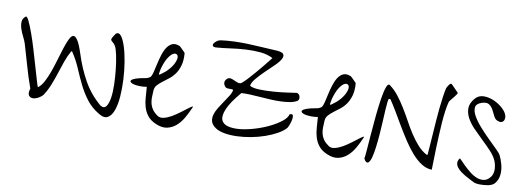

<svg xmlns="http://www.w3.org/2000/svg" viewBox="-53 -913 3336 1224"><g transform="rotate(10 1615.0 -301.0)"><path d="M615.2 -7.8Q562.5 -39.1 530.3 -82Q498 -125 474.6 -172.9Q451.2 -220.7 429.7 -271.5Q408.2 -322.3 377 -369.1Q374 -374 369.1 -369.1Q349.6 -334 336.4 -295.4Q323.2 -256.8 310.5 -217.8Q297.9 -178.7 282.7 -140.6Q267.6 -102.5 246.1 -69.3Q236.3 -55.7 217.3 -44.9Q198.2 -34.2 181.2 -33.7Q164.1 -33.2 154.3 -46.4Q144.5 -59.6 154.3 -91.8Q127.9 -165 109.4 -231.9Q90.8 -298.8 69.3 -369.1Q63.5 -386.7 51.8 -409.7Q40 -432.6 32.2 -456.1Q24.4 -479.5 25.4 -501.5Q26.4 -523.4 45.9 -538.1Q53.7 -543.9 67.4 -515.6Q81.1 -487.3 97.7 -441.4Q114.3 -395.5 130.9 -339.4Q147.5 -283.2 162.1 -233.4Q176.8 -183.6 187 -148.4Q197.3 -113.3 200.2 -108.4Q220.7 -122.1 237.3 -153.3Q253.9 -184.6 268.1 -224.1Q282.2 -263.7 294.4 -306.2Q306.6 -348.6 318.4 -384.3Q330.1 -419.9 341.8 -443.8Q353.5 -467.8 366.7 -469.7Q379.9 -471.7 395.5 -447.3Q411.1 -422.9 430.7 -362.3Q458 -275.4 501.5 -197.8Q544.9 -120.1 615.2 -61.5Q638.7 -47.9 652.3 -66.4Q666 -85 671.9 -122.6Q677.7 -160.2 676.3 -210.4Q674.8 -260.7 669.4 -309.1Q664.1 -357.4 655.8 -397Q647.5 -436.5 637.7 -454.1Q627.9 -468.8 620.1 -474.1Q612.3 -479.5 609.4 -484.9Q606.4 -490.2 610.8 -499.5Q615.2 -508.8 630.9 -531.2Q648.4 -543.9 664.6 -523.4Q680.7 -502.9 693.8 -461.9Q707 -420.9 716.3 -365.2Q725.6 -309.6 728.5 -252Q731.4 -194.3 727.5 -141.1Q723.6 -87.9 710.4 -51.3Q697.3 -14.6 673.8 -0.5Q650.4 13.7 615.2 -7.8Z M983.4 -7.8Q946.3 -23.4 927.2 -47.9Q908.2 -72.3 899.4 -101.6Q890.6 -130.9 888.7 -164.1Q886.7 -197.3 883.8 -231.4Q861.3 -227.5 839.8 -228Q818.4 -228.5 802.2 -231.9Q786.1 -235.4 779.3 -241.7Q772.5 -248 777.8 -255.4Q783.2 -262.7 804.7 -270.5Q826.2 -278.3 868.2 -285.2Q874 -285.2 885.3 -291Q896.5 -296.9 898.4 -299.8Q905.3 -309.6 911.1 -333.5Q917 -357.4 923.3 -386.7Q929.7 -416 939 -445.8Q948.2 -475.6 962.4 -497.1Q976.6 -518.6 996.6 -527.3Q1016.6 -536.1 1045.9 -523.4Q1048.8 -521.5 1054.2 -516.1Q1059.6 -510.7 1065.4 -504.9Q1071.3 -499 1076.7 -493.7Q1082 -488.3 1084 -485.4Q1087.9 -437.5 1078.1 -404.3Q1068.4 -371.1 1051.8 -348.1Q1035.2 -325.2 1014.6 -309.6Q994.1 -293.9 975.6 -279.8Q957 -265.6 943.8 -251Q930.7 -236.3 929.7 -214.8Q927.7 -189.5 927.7 -168.5Q927.7 -147.5 932.6 -128.9Q937.5 -110.4 949.2 -93.8Q960.9 -77.1 983.4 -61.5Q1000 -49.8 1024.4 -55.7Q1048.8 -61.5 1074.2 -76.2Q1099.6 -90.8 1124 -109.4Q1148.4 -127.9 1166 -141.1Q1183.6 -154.3 1191.4 -158.2Q1199.2 -162.1 1191.4 -146.5Q1177.7 -114.3 1159.2 -82Q1140.6 -49.8 1115.2 -27.3Q1089.8 -4.9 1057.1 2.4Q1024.4 9.8 983.4 -7.8ZM952.1 -362.3Q951.2 -357.4 948.2 -342.8Q945.3 -328.1 945.3 -323.2Q946.3 -322.3 948.7 -322.3Q951.2 -322.3 952.1 -323.2Q955.1 -325.2 960.9 -329.6Q966.8 -334 972.7 -338.4Q978.5 -342.8 983.9 -347.2Q989.3 -351.6 991.2 -353.5Q1020.5 -382.8 1032.7 -407.7Q1044.9 -432.6 1044.9 -448.2Q1044.9 -463.9 1034.7 -469.2Q1024.4 -474.6 1010.3 -465.8Q996.1 -457 980.5 -432.1Q964.8 -407.2 952.1 -362.3Z M1363.3 -47.9Q1337.9 -65.4 1332 -86.4Q1326.2 -107.4 1332.5 -129.9Q1338.9 -152.3 1353.5 -176.3Q1368.2 -200.2 1384.3 -223.6Q1400.4 -247.1 1413.6 -268.1Q1426.8 -289.1 1429.7 -307.6Q1423.8 -310.5 1417 -310.5Q1410.2 -310.5 1402.8 -310.5Q1395.5 -310.5 1388.7 -311.5Q1381.8 -312.5 1377 -318.4Q1365.2 -331.1 1365.7 -345.7Q1366.2 -360.4 1380.9 -372.1Q1390.6 -378.9 1401.4 -377Q1412.1 -375 1423.3 -369.6Q1434.6 -364.3 1445.8 -359.9Q1457 -355.5 1467.8 -357.4Q1472.7 -358.4 1486.8 -371.6Q1501 -384.8 1519 -404.8Q1537.1 -424.8 1557.1 -448.2Q1577.1 -471.7 1594.2 -492.7Q1611.3 -513.7 1624 -529.8Q1636.7 -545.9 1640.6 -550.8Q1606.4 -569.3 1560.1 -573.7Q1513.7 -578.1 1464.4 -575.2Q1415 -572.3 1366.7 -565.4Q1318.4 -558.6 1280.3 -555.7Q1259.8 -553.7 1254.4 -560.5Q1249 -567.4 1254.4 -576.7Q1259.8 -585.9 1271.5 -594.7Q1283.2 -603.5 1296.9 -605.5Q1340.8 -611.3 1384.3 -612.8Q1427.7 -614.3 1471.2 -612.8Q1514.6 -611.3 1558.1 -608.4Q1601.6 -605.5 1645.5 -603.5Q1692.4 -602.5 1702.6 -589.4Q1712.9 -576.2 1701.2 -555.2Q1689.5 -534.2 1662.1 -507.8Q1634.8 -481.4 1606.4 -454.1Q1578.1 -426.8 1555.7 -399.9Q1533.2 -373 1531.2 -352.5Q1549.8 -340.8 1591.8 -339.4Q1633.8 -337.9 1680.7 -341.3Q1727.5 -344.7 1769.5 -350.6Q1811.5 -356.4 1831.1 -359.4Q1839.8 -359.4 1845.7 -353Q1851.6 -346.7 1853.5 -338.4Q1855.5 -330.1 1853.5 -321.8Q1851.6 -313.5 1842.8 -308.6Q1823.2 -297.9 1795.9 -293.5Q1768.6 -289.1 1737.3 -288.1Q1706.1 -287.1 1671.4 -289.1Q1636.7 -291 1603.5 -293.5Q1570.3 -295.9 1539.6 -297.4Q1508.8 -298.8 1484.4 -296.9Q1423.8 -225.6 1404.3 -179.2Q1384.8 -132.8 1395 -106.9Q1405.3 -81.1 1438.5 -72.8Q1471.7 -64.5 1516.6 -69.3Q1561.5 -74.2 1611.3 -89.4Q1661.1 -104.5 1703.6 -125.5Q1746.1 -146.5 1775.9 -170.4Q1805.7 -194.3 1810.5 -216.8Q1829.1 -224.6 1832.5 -213.4Q1835.9 -202.1 1832.5 -185.1Q1829.1 -168 1822.3 -150.9Q1815.4 -133.8 1812.5 -129.9Q1793 -107.4 1758.8 -88.4Q1724.6 -69.3 1682.6 -54.7Q1640.6 -40 1593.8 -31.2Q1546.9 -22.5 1503.4 -21Q1460 -19.5 1423.3 -25.9Q1386.7 -32.2 1363.3 -47.9Z M2090.8 -7.8Q2053.7 -23.4 2034.7 -47.9Q2015.6 -72.3 2006.8 -101.6Q1998 -130.9 1996.1 -164.1Q1994.1 -197.3 1991.2 -231.4Q1968.8 -227.5 1947.3 -228Q1925.8 -228.5 1909.7 -231.9Q1893.6 -235.4 1886.7 -241.7Q1879.9 -248 1885.3 -255.4Q1890.6 -262.7 1912.1 -270.5Q1933.6 -278.3 1975.6 -285.2Q1981.4 -285.2 1992.7 -291Q2003.9 -296.9 2005.9 -299.8Q2012.7 -309.6 2018.6 -333.5Q2024.4 -357.4 2030.8 -386.7Q2037.1 -416 2046.4 -445.8Q2055.7 -475.6 2069.8 -497.1Q2084 -518.6 2104 -527.3Q2124 -536.1 2153.3 -523.4Q2156.2 -521.5 2161.6 -516.1Q2167 -510.7 2172.9 -504.9Q2178.7 -499 2184.1 -493.7Q2189.5 -488.3 2191.4 -485.4Q2195.3 -437.5 2185.5 -404.3Q2175.8 -371.1 2159.2 -348.1Q2142.6 -325.2 2122.1 -309.6Q2101.6 -293.9 2083 -279.8Q2064.5 -265.6 2051.3 -251Q2038.1 -236.3 2037.1 -214.8Q2035.2 -189.5 2035.2 -168.5Q2035.2 -147.5 2040 -128.9Q2044.9 -110.4 2056.6 -93.8Q2068.4 -77.1 2090.8 -61.5Q2107.4 -49.8 2131.8 -55.7Q2156.2 -61.5 2181.6 -76.2Q2207 -90.8 2231.4 -109.4Q2255.9 -127.9 2273.4 -141.1Q2291 -154.3 2298.8 -158.2Q2306.6 -162.1 2298.8 -146.5Q2285.2 -114.3 2266.6 -82Q2248 -49.8 2222.7 -27.3Q2197.3 -4.9 2164.6 2.4Q2131.8 9.8 2090.8 -7.8ZM2059.6 -362.3Q2058.6 -357.4 2055.7 -342.8Q2052.7 -328.1 2052.7 -323.2Q2053.7 -322.3 2056.2 -322.3Q2058.6 -322.3 2059.6 -323.2Q2062.5 -325.2 2068.4 -329.6Q2074.2 -334 2080.1 -338.4Q2085.9 -342.8 2091.3 -347.2Q2096.7 -351.6 2098.6 -353.5Q2127.9 -382.8 2140.1 -407.7Q2152.3 -432.6 2152.3 -448.2Q2152.3 -463.9 2142.1 -469.2Q2131.8 -474.6 2117.7 -465.8Q2103.5 -457 2087.9 -432.1Q2072.3 -407.2 2059.6 -362.3Z M2337.9 -7.8Q2335.9 -9.8 2333 -15.6Q2330.1 -21.5 2329.1 -23.4Q2332 -36.1 2335.4 -80.6Q2338.9 -125 2343.3 -183.6Q2347.7 -242.2 2354 -305.7Q2360.4 -369.1 2368.2 -418.9Q2376 -468.8 2386.7 -495.6Q2397.5 -522.5 2411.1 -508.8Q2440.4 -487.3 2465.8 -454.6Q2491.2 -421.9 2514.6 -383.8Q2538.1 -345.7 2560.1 -305.2Q2582 -264.6 2606 -228Q2629.9 -191.4 2656.7 -161.6Q2683.6 -131.8 2714.8 -115.2H2721.7Q2723.6 -138.7 2726.1 -173.3Q2728.5 -208 2731.4 -249Q2734.4 -290 2737.3 -333.5Q2740.2 -377 2744.6 -418.5Q2749 -460 2753.9 -495.1Q2758.8 -530.3 2764.6 -554.7Q2765.6 -556.6 2769 -563Q2772.5 -569.3 2776.9 -575.7Q2781.2 -582 2786.1 -585.9Q2791 -589.8 2795.9 -585.9L2841.8 -539.1Q2844.7 -536.1 2838.4 -526.9Q2832 -517.6 2823.2 -506.3Q2814.5 -495.1 2805.7 -484.9Q2796.9 -474.6 2795.9 -469.7Q2789.1 -444.3 2784.2 -408.7Q2779.3 -373 2776.4 -332.5Q2773.4 -292 2771.5 -249Q2769.5 -206.1 2768.1 -165.5Q2766.6 -125 2766.1 -88.9Q2765.6 -52.7 2764.6 -26.4Q2729.5 -27.3 2697.3 -47.9Q2665 -68.4 2635.3 -102.1Q2605.5 -135.7 2577.6 -178.2Q2549.8 -220.7 2523.9 -264.2Q2498 -307.6 2473.6 -349.6Q2449.2 -391.6 2426.8 -423.8H2418Q2414.1 -423.8 2411.6 -402.8Q2409.2 -381.8 2407.2 -348.6Q2405.3 -315.4 2403.3 -272.9Q2401.4 -230.5 2397.9 -188Q2394.5 -145.5 2389.6 -106.9Q2384.8 -68.4 2377.9 -42Q2371.1 -15.6 2361.3 -4.9Q2351.6 5.9 2337.9 -7.8Z M3040 4.9Q3031.2 0 3016.1 -7.3Q3001 -14.6 2984.4 -24.4Q2967.8 -34.2 2952.6 -45.4Q2937.5 -56.6 2927.7 -69.8Q2918 -83 2917 -97.7Q2916 -112.3 2927.7 -127.9Q2929.7 -129.9 2940.9 -117.7Q2952.1 -105.5 2969.7 -88.4Q2987.3 -71.3 3009.8 -53.2Q3032.2 -35.2 3055.7 -25.9Q3079.1 -16.6 3102.5 -20Q3126 -23.4 3145.5 -48.8Q3153.3 -59.6 3156.7 -73.7Q3160.2 -87.9 3159.2 -102.5Q3158.2 -117.2 3154.8 -131.3Q3151.4 -145.5 3145.5 -157.2Q3132.8 -184.6 3106 -212.9Q3079.1 -241.2 3048.3 -270.5Q3017.6 -299.8 2988.3 -330.1Q2959 -360.4 2942.4 -391.6Q2925.8 -422.9 2926.3 -454.6Q2926.8 -486.3 2955.1 -519.5Q2977.5 -544.9 3011.2 -544.9Q3044.9 -544.9 3077.6 -530.3Q3110.4 -515.6 3135.3 -492.7Q3160.2 -469.7 3166 -448.2Q3168.9 -439.5 3168 -429.2Q3167 -418.9 3162.1 -412.1Q3157.2 -405.3 3147.9 -402.8Q3138.7 -400.4 3124 -406.2Q3107.4 -412.1 3098.1 -431.6Q3088.9 -451.2 3078.6 -470.2Q3068.4 -489.3 3052.2 -500.5Q3036.1 -511.7 3004.9 -502Q2969.7 -490.2 2966.8 -466.3Q2963.9 -442.4 2981 -411.6Q2998 -380.9 3027.8 -347.2Q3057.6 -313.5 3088.4 -283.2Q3119.1 -252.9 3143.6 -229Q3168 -205.1 3173.8 -194.3Q3185.5 -171.9 3194.8 -138.2Q3204.1 -104.5 3201.2 -72.3Q3198.2 -40 3179.7 -16.1Q3161.1 7.8 3117.2 10.7Q3111.3 11.7 3101.1 12.2Q3090.8 12.7 3080.1 12.7Q3069.3 12.7 3058.1 10.7Q3046.9 8.8 3040 4.9Z"/></g></svg>

Font: Give You Glory
Style: Regular
Weight: 400
Designer: Kimberly Geswein
Foundry: Kimberly Geswein
Version: Version 1.002